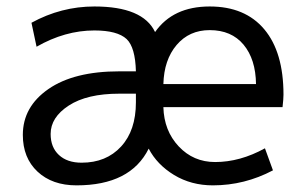

<svg xmlns="http://www.w3.org/2000/svg" viewBox="-20 -555 930 587"><path d="M134.8 -145.5Q134.8 -104.5 160.2 -81.1Q185.5 -57.6 229.5 -57.6Q304.7 -57.6 350.1 -106.9Q395.5 -156.2 395.5 -242.2V-268.6H344.7Q246.1 -268.6 190.4 -232.4Q134.8 -196.3 134.8 -145.5ZM479.5 -227.5Q481.4 -155.3 526.4 -107.4Q571.3 -59.6 637.7 -59.6Q713.9 -59.6 790 -101.6L814.5 -34.2Q727.5 11.7 630.9 11.7Q564.5 11.7 512.2 -20Q460 -51.8 434.6 -100.6Q378.9 11.7 213.9 11.7Q139.6 11.7 94.7 -30.3Q49.8 -72.3 49.8 -142.6Q49.8 -228.5 127.9 -282.7Q206.1 -336.9 344.7 -336.9H395.5Q393.6 -410.2 367.2 -435.5Q338.9 -461.9 268.6 -461.9Q178.7 -461.9 91.8 -412.1L76.2 -485.4Q167 -535.2 268.6 -535.2Q417 -535.2 454.1 -457Q508.8 -535.2 621.1 -535.2Q729.5 -535.2 788.1 -465.3Q846.7 -395.5 846.7 -265.6Q846.7 -252.9 843.8 -227.5ZM479.5 -297.9H762.7Q761.7 -374 724.6 -418.5Q687.5 -462.9 621.1 -462.9Q558.6 -462.9 520 -417.5Q481.4 -372.1 479.5 -297.9Z"/></svg>

Font: Nasu
Style: Regular
Weight: 400
Designer: Ryoko NISHIZUKA (kana &amp; ideographs); Paul D. Hunt (Latin, Greek &amp; Cyrillic); Wenlong ZHANG (bopomofo); Sandoll C
Version: Version 2014.1215